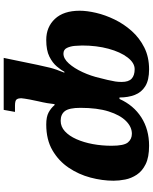

<svg xmlns="http://www.w3.org/2000/svg" viewBox="86 -672 826 1038"><g transform="rotate(90 499.0 -153.0)"><path d="M768 -546Q830 -546 867.5 -527.5Q905 -509 924.5 -479.5Q944 -450 950.5 -417Q957 -384 957 -354Q957 -293 940 -229Q923 -165 886.5 -111Q850 -57 792.5 -23.5Q735 10 653 10Q612 10 588.5 -2.5Q565 -15 548 -35H543Q540 -9 537.5 5Q535 19 533 28.5Q531 38 528 51L518 99Q516 111 513.5 125.5Q511 140 511 146Q511 160 517 169.5Q523 179 551 179H585L574 240H293L331 56Q338 22 346 -10Q354 -42 373 -88H368Q359 -71 339.5 -47.5Q320 -24 286 -7Q252 10 196 10Q126 10 82 -37Q38 -84 38 -171Q38 -210 49.5 -259.5Q61 -309 85.5 -359.5Q110 -410 147.5 -452Q185 -494 236.5 -520Q288 -546 355 -546Q413 -546 446 -525.5Q479 -505 493 -469Q507 -433 507 -386H515Q549 -462 614.5 -504Q680 -546 768 -546ZM354 -468Q320 -468 290.5 -429.5Q261 -391 243.5 -326.5Q226 -262 226 -184Q226 -169 228 -145Q230 -121 239 -102Q248 -83 270 -83Q297 -83 323 -112Q349 -141 370 -186.5Q391 -232 402 -281L412 -321Q418 -347 420.5 -363Q423 -379 423 -398Q423 -435 405.5 -451.5Q388 -468 354 -468ZM703 -453Q666 -453 634 -421Q602 -389 582.5 -327.5Q563 -266 563 -175Q563 -114 580.5 -91Q598 -68 633 -68Q665 -68 690 -91Q715 -114 732.5 -153.5Q750 -193 759 -242Q768 -291 768 -343Q768 -410 750 -431.5Q732 -453 703 -453Z"/></g></svg>

Font: Noto Serif Black
Style: Italic
Weight: 900
Italic angle: -12°
Designer: Monotype Design Team
Foundry: Monotype Imaging Inc.
Version: Version 2.013